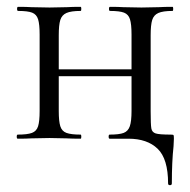

<svg xmlns="http://www.w3.org/2000/svg" viewBox="-20 -406 556 562"><path d="M356 0H301Q298 0 298 -6Q298 -12 301 -12Q329 -12 342 -17Q355 -22 360 -36.5Q365 -51 365 -81V-305Q365 -335 360.5 -349.5Q356 -364 343 -369Q330 -374 302 -374Q299 -374 299 -380Q299 -386 302 -386Q327 -386 341 -385L394 -384L445 -385Q460 -386 485 -386Q487 -386 487 -380Q487 -374 485 -374Q457 -374 443.5 -368Q430 -362 425.5 -347.5Q421 -333 421 -303V-81Q421 -41 423 -30Q425 -19 435.5 -15.5Q446 -12 480 -12Q487 -12 488 -10.5Q489 -9 489 0L488 22Q483 67 483 131Q483 136 477.5 136Q472 136 472 131Q472 59 441.5 29.5Q411 0 356 0ZM32 -12Q60 -12 73.5 -17Q87 -22 91.5 -36.5Q96 -51 96 -81V-305Q96 -335 91.5 -349.5Q87 -364 74 -369Q61 -374 33 -374Q30 -374 30 -380Q30 -386 33 -386Q58 -386 72 -385L125 -384L176 -385Q191 -386 216 -386Q218 -386 218 -380Q218 -374 216 -374Q188 -374 174.5 -368Q161 -362 156.5 -347.5Q152 -333 152 -303V-81Q152 -51 156.5 -36.5Q161 -22 174.5 -17Q188 -12 216 -12Q218 -12 218 -6Q218 0 216 0Q190 0 175 -1L125 -2L72 -1Q58 0 32 0Q29 0 29 -6Q29 -12 32 -12ZM122 -203H391V-183H122Z"/></svg>

Font: Cormorant Infant
Style: Regular
Weight: 400
Designer: Christian Thalmann (Catharsis Fonts)
Foundry: Catharsis Fonts
Version: Version 4.000